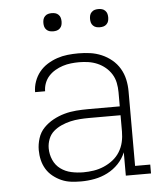

<svg xmlns="http://www.w3.org/2000/svg" viewBox="-52 -765 704 820"><g transform="rotate(-5 300.0 -355.5)"><path d="M263 8Q242 8 220.5 5.5Q199 3 179.5 -5.5Q160 -14 143 -27.5Q126 -41 115 -59Q104 -77 99 -98Q94 -119 94 -141Q94 -166 102 -191.5Q110 -217 128 -235.5Q146 -254 169 -266.5Q192 -279 217 -286Q242 -293 268 -295Q294 -297 320 -297H455V-358Q455 -378 451 -398Q447 -418 436.5 -435Q426 -452 410.5 -465Q395 -478 376.5 -486Q358 -494 338 -497Q318 -500 298 -500Q281 -500 263 -498Q245 -496 228 -490.5Q211 -485 195.5 -476Q180 -467 168 -454Q156 -441 149.5 -424Q143 -407 143 -389H100Q100 -412 108 -434.5Q116 -457 130.5 -475Q145 -493 165 -505.5Q185 -518 207 -525.5Q229 -533 252 -535.5Q275 -538 298 -538Q324 -538 349 -534.5Q374 -531 397.5 -521Q421 -511 441 -494.5Q461 -478 474 -456Q487 -434 492.5 -409Q498 -384 498 -358V-38H563V0H455V-100Q444 -73 423.5 -51.5Q403 -30 376.5 -16.5Q350 -3 321 2.5Q292 8 263 8ZM276 -30Q298 -30 320.5 -33.5Q343 -37 364 -46Q385 -55 403 -69Q421 -83 433 -102.5Q445 -122 450 -144Q455 -166 455 -189V-259H320Q300 -259 279.5 -257.5Q259 -256 239.5 -251.5Q220 -247 201 -238.5Q182 -230 167 -217Q152 -204 144.5 -184.5Q137 -165 137 -145Q137 -119 147.5 -95Q158 -71 178.5 -56Q199 -41 224.5 -35.5Q250 -30 276 -30ZM400 -641Q392 -641 384.5 -643Q377 -645 371 -651Q365 -657 363 -664.5Q361 -672 361 -680Q361 -688 363 -695.5Q365 -703 371 -709Q377 -715 384.5 -717Q392 -719 400 -719Q408 -719 415.5 -717Q423 -715 429 -709Q435 -703 437 -695.5Q439 -688 439 -680Q439 -672 437 -664.5Q435 -657 429 -651Q423 -645 415.5 -643Q408 -641 400 -641ZM200 -641Q192 -641 184.5 -643Q177 -645 171 -651Q165 -657 163 -664.5Q161 -672 161 -680Q161 -688 163 -695.5Q165 -703 171 -709Q177 -715 184.5 -717Q192 -719 200 -719Q208 -719 215.5 -717Q223 -715 229 -709Q235 -703 237 -695.5Q239 -688 239 -680Q239 -672 237 -664.5Q235 -657 229 -651Q223 -645 215.5 -643Q208 -641 200 -641Z"/></g></svg>

Font: Iosevka Curly Slab XLtEx
Style: Regular
Weight: 200
Width: 7
Monospace: yes
Designer: Belleve Invis
Foundry: Belleve Invis
Version: Version 11.1.0; ttfautohint (v1.8.3)